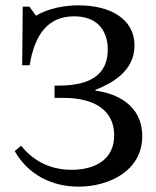

<svg xmlns="http://www.w3.org/2000/svg" viewBox="-20 -686 585 718"><path d="M337 -350C395 -373 483 -418 483 -516C483 -616 391 -666 274 -666C189 -666 136 -640 116 -628H114L90 -661H65L63 -442H91C109 -557 160 -625 257 -625C343 -625 383 -573 383 -500C383 -400 306 -366 202 -366H184V-320H217C338 -320 407 -270 407 -180C407 -86 331 -51 248 -51C174 -51 109 -79 59 -141L35 -121C86 -31 176 12 274 12C386 12 512 -46 512 -177C512 -293 416 -337 337 -347Z"/></svg>

Font: STIX Two Math
Style: Regular
Weight: 400
Designer: Ross Mills, John Hudson & Paul Hanslow, Tiro Typeworks Ltd; with portions MicroPress Inc., with additions and correction
Foundry: Tiro Typeworks Ltd
Version: Version 2.02 b142